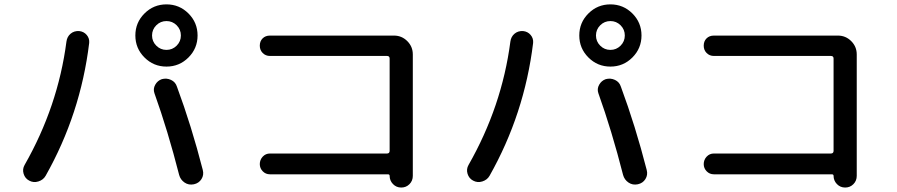

<svg xmlns="http://www.w3.org/2000/svg" viewBox="-20 -840 4040 865"><path d="M775.9 -726.1Q756.8 -745.1 730 -745.1Q703.1 -745.1 684.1 -726.1Q665 -707 665 -680.2Q665 -653.3 684.1 -634.3Q703.1 -615.2 730 -615.2Q756.8 -615.2 775.9 -634.3Q794.9 -653.3 794.9 -680.2Q794.9 -707 775.9 -726.1ZM829.1 -581.1Q788.1 -540 730 -540Q671.9 -540 630.9 -581.1Q589.8 -622.1 589.8 -680.2Q589.8 -738.3 630.9 -779.3Q671.9 -820.3 730 -820.3Q788.1 -820.3 829.1 -779.3Q870.1 -738.3 870.1 -680.2Q870.1 -622.1 829.1 -581.1ZM777.3 -449.2Q842.8 -272.5 893.6 -74.2Q899.4 -51.8 887.7 -33.2Q876 -14.6 853.5 -9.8Q830.1 -4.9 811.5 -17.6Q793 -30.3 787.1 -51.8Q736.3 -251 675.8 -419.9Q668.9 -439.5 679.2 -458Q689.5 -476.6 709 -483.4Q730.5 -489.3 750.5 -480Q770.5 -470.7 777.3 -449.2ZM335.9 -700.2Q357.4 -698.2 370.6 -682.6Q383.8 -667 381.8 -646.5Q342.8 -326.2 185.5 -47.9Q174.8 -29.3 152.8 -22.5Q130.9 -15.6 111.3 -26.4Q92.8 -36.1 86.4 -57.1Q80.1 -78.1 90.8 -96.7Q241.2 -360.4 279.3 -652.3Q282.2 -674.8 297.9 -688Q313.5 -701.2 335.9 -700.2Z M1723.6 -148.4Q1734.4 -148.4 1735.4 -159.2V-576.2Q1735.4 -587.9 1723.6 -587.9H1196.3Q1176.8 -587.9 1163.6 -601.1Q1150.4 -614.3 1150.4 -634.3Q1150.4 -654.3 1163.1 -667Q1175.8 -679.7 1196.3 -679.7H1754.9Q1790 -679.7 1814.9 -654.8Q1839.8 -629.9 1839.8 -594.7V-47.9Q1839.8 -25.4 1824.7 -10.3Q1809.6 4.9 1787.6 4.9Q1765.6 4.9 1750.5 -10.7Q1735.4 -26.4 1735.4 -47.9Q1735.4 -54.7 1727.5 -54.7H1196.3Q1176.8 -54.7 1163.6 -68.4Q1150.4 -82 1150.4 -100.6Q1150.4 -120.1 1163.6 -134.3Q1176.8 -148.4 1196.3 -148.4Z M2775.9 -726.1Q2756.8 -745.1 2730 -745.1Q2703.1 -745.1 2684.1 -726.1Q2665 -707 2665 -680.2Q2665 -653.3 2684.1 -634.3Q2703.1 -615.2 2730 -615.2Q2756.8 -615.2 2775.9 -634.3Q2794.9 -653.3 2794.9 -680.2Q2794.9 -707 2775.9 -726.1ZM2829.1 -581.1Q2788.1 -540 2730 -540Q2671.9 -540 2630.9 -581.1Q2589.8 -622.1 2589.8 -680.2Q2589.8 -738.3 2630.9 -779.3Q2671.9 -820.3 2730 -820.3Q2788.1 -820.3 2829.1 -779.3Q2870.1 -738.3 2870.1 -680.2Q2870.1 -622.1 2829.1 -581.1ZM2777.3 -449.2Q2842.8 -272.5 2893.6 -74.2Q2899.4 -51.8 2887.7 -33.2Q2876 -14.6 2853.5 -9.8Q2830.1 -4.9 2811.5 -17.6Q2793 -30.3 2787.1 -51.8Q2736.3 -251 2675.8 -419.9Q2668.9 -439.5 2679.2 -458Q2689.5 -476.6 2709 -483.4Q2730.5 -489.3 2750.5 -480Q2770.5 -470.7 2777.3 -449.2ZM2335.9 -700.2Q2357.4 -698.2 2370.6 -682.6Q2383.8 -667 2381.8 -646.5Q2342.8 -326.2 2185.5 -47.9Q2174.8 -29.3 2152.8 -22.5Q2130.9 -15.6 2111.3 -26.4Q2092.8 -36.1 2086.4 -57.1Q2080.1 -78.1 2090.8 -96.7Q2241.2 -360.4 2279.3 -652.3Q2282.2 -674.8 2297.9 -688Q2313.5 -701.2 2335.9 -700.2Z M3723.6 -148.4Q3734.4 -148.4 3735.4 -159.2V-576.2Q3735.4 -587.9 3723.6 -587.9H3196.3Q3176.8 -587.9 3163.6 -601.1Q3150.4 -614.3 3150.4 -634.3Q3150.4 -654.3 3163.1 -667Q3175.8 -679.7 3196.3 -679.7H3754.9Q3790 -679.7 3814.9 -654.8Q3839.8 -629.9 3839.8 -594.7V-47.9Q3839.8 -25.4 3824.7 -10.3Q3809.6 4.9 3787.6 4.9Q3765.6 4.9 3750.5 -10.7Q3735.4 -26.4 3735.4 -47.9Q3735.4 -54.7 3727.5 -54.7H3196.3Q3176.8 -54.7 3163.6 -68.4Q3150.4 -82 3150.4 -100.6Q3150.4 -120.1 3163.6 -134.3Q3176.8 -148.4 3196.3 -148.4Z"/></svg>

Font: Rounded-X Mgen+ 2m medium
Style: Regular
Weight: 500
Designer: [Source Han Sans]
Ryoko NISHIZUKA  (kana & ideographs); Paul D. Hunt (Latin, Greek & Cyrillic); Wenlong ZHANG  (bopomofo
Version: Version 1.059.20150602